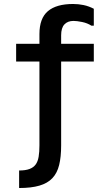

<svg xmlns="http://www.w3.org/2000/svg" viewBox="-20 -746 540 964"><path d="M439 -617Q419 -630 392.5 -635.5Q366 -641 349 -641Q320 -641 303.5 -623.5Q287 -606 287 -569V-526H451V-437H287V-16Q287 42 277 82.5Q267 123 243 148.5Q219 174 178 186Q137 198 76 198V110Q108 110 128 102.5Q148 95 159 80Q170 65 174 41Q178 17 178 -16V-437H61V-526H178V-575Q178 -654 220.5 -690Q263 -726 347 -726Q374 -726 400 -720.5Q426 -715 451 -702V-617Z"/></svg>

Font: D2Coding
Style: Bold
Weight: 700
Monospace: yes
Designer: Yong-Rak Park; Jeong-Hwan Yoon; Sang-Min Lee;
Foundry: NHN Corporation
Version: Version 1.3.2; Build 20180524